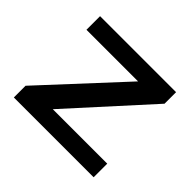

<svg xmlns="http://www.w3.org/2000/svg" viewBox="-113 -580 718 718"><g transform="rotate(45 246.0 -221.5)"><path d="M33 0H455V-72H167L448 -382V-443H46V-371H319L33 -62Z"/></g></svg>

Font: KpMath
Style: SansBold
Weight: 700
Version: Version 0.66